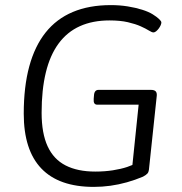

<svg xmlns="http://www.w3.org/2000/svg" viewBox="-20 -726 712 752"><path d="M347 6Q211 6 142 -66Q73 -138 73 -281Q73 -386 94.5 -465.5Q116 -545 158.5 -598.5Q201 -652 265 -679Q329 -706 414 -706Q449 -706 480 -701Q511 -696 536.5 -688Q562 -680 578 -670Q594 -660 603 -651.5Q612 -643 612 -638Q612 -633 609 -626.5Q606 -620 601.5 -614Q597 -608 591.5 -603.5Q586 -599 581 -599Q575 -599 563 -606.5Q551 -614 531 -623Q511 -632 481 -639Q451 -646 409 -646Q343 -646 293 -623.5Q243 -601 209.5 -555.5Q176 -510 159.5 -442Q143 -374 143 -284Q143 -204 166.5 -153Q190 -102 237 -78Q284 -54 353 -54Q390 -54 422 -59Q454 -64 478 -72Q502 -80 516 -89L495 -45L523 -316H361Q353 -316 349.5 -321.5Q346 -327 347 -339L348 -351Q349 -374 366 -374H571Q584 -374 589.5 -368.5Q595 -363 594 -351L564 -68Q563 -53 558 -47Q553 -41 540 -34Q509 -21 477 -12Q445 -3 412.5 1.5Q380 6 347 6Z"/></svg>

Font: Asap Light
Style: Italic
Weight: 300
Italic angle: -6°
Designer: Pablo Cosgaya
Foundry: Omnibus-Type
Version: Version 3.001